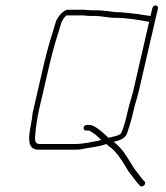

<svg xmlns="http://www.w3.org/2000/svg" viewBox="-20 -641 617 712"><path d="M298 -157H306C310 -157 316 -155 322 -150C338 -140 343 -134 355 -122C352 -121 348 -120 344 -119C317 -114 289 -107 258 -107H127C113 -107 109 -118 110 -130L111 -144C113 -169 118 -203 124 -231L165 -408C178 -463 193 -510 208 -558C210 -564 222 -584 228 -584H281C294 -584 300 -582 312 -582H329C358 -582 380 -575 406 -575C451 -575 495 -567 533 -560L473 -299C468 -279 459 -253 455 -234L448 -205C445 -190 436 -161 430 -149C427 -138 393 -133 382 -130C375 -138 364 -146 357 -153C349 -160 326 -178 311 -178H303C297 -178 291 -174 290 -168C289 -162 292 -157 298 -157ZM285 -605H233C215 -605 193 -578 187 -560C172 -511 157 -464 144 -408L103 -231C100 -220 100 -209 98 -198C90 -151 72 -86 122 -86H253C262 -86 270 -86 277 -87C311 -94 345 -96 374 -107C380 -102 386 -97 393 -92C412 -76 424 -57 438 -36C449 -19 454 -7 467 8C478 23 487 35 499 48C508 57 525 40 516 32C510 26 505 21 500 13C493 2 477 -14 471 -27C462 -42 451 -59 441 -74C428 -92 419 -100 402 -115C421 -120 444 -126 451 -146C456 -159 465 -189 469 -205L476 -234C480 -253 489 -279 494 -300L566 -611C567 -616 562 -621 557 -621C552 -621 546 -616 545 -611L538 -582C534 -582 532 -582 529 -583L508 -586C498 -588 490 -589 481 -590C458 -592 436 -596 411 -596C405 -596 399 -597 394 -598C376 -600 355 -603 334 -603H317C306 -603 298 -605 285 -605Z"/></svg>

Font: Electronic
Style: ThnIt
Weight: 100
Version: Version 1.011